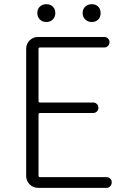

<svg xmlns="http://www.w3.org/2000/svg" viewBox="-20 -907 612 927"><path d="M164.1 0Q139.6 0 123 -17.1Q106.4 -34.2 106.4 -57.6V-670.9Q106.4 -695.3 123 -711.9Q139.6 -728.5 164.1 -728.5H483.4Q494.1 -728.5 501.5 -721.2Q508.8 -713.9 508.8 -703.6Q508.8 -693.4 501.5 -685.5Q494.1 -677.7 483.4 -677.7H172.9Q166 -677.7 166 -670.9V-418.9Q166 -412.1 172.9 -412.1H429.7Q440.4 -412.1 447.8 -404.8Q455.1 -397.5 455.1 -386.7Q455.1 -376 447.8 -368.7Q440.4 -361.3 429.7 -361.3H172.9Q166 -361.3 166 -353.5V-59.6Q166 -51.8 172.9 -51.8H494.1Q504.9 -51.8 512.2 -44.4Q519.5 -37.1 519.5 -26.4Q519.5 -15.6 512.2 -7.8Q504.9 0 494.1 0ZM204.1 -800.8Q184.6 -800.8 172.4 -813Q160.2 -825.2 160.2 -844.2Q160.2 -863.3 172.4 -875Q184.6 -886.7 204.1 -886.7Q222.7 -886.7 234.9 -875Q247.1 -863.3 247.1 -844.2Q247.1 -825.2 234.9 -813Q222.7 -800.8 204.1 -800.8ZM454.1 -812.5Q442.4 -800.8 423.3 -800.8Q404.3 -800.8 391.6 -813Q378.9 -825.2 378.9 -844.2Q378.9 -863.3 391.6 -875Q404.3 -886.7 423.3 -886.7Q442.4 -886.7 454.1 -875Q465.8 -863.3 465.8 -843.8Q465.8 -824.2 454.1 -812.5Z"/></svg>

Font: Gen Jyuu Gothic Light
Style: Regular
Weight: 200
Designer: [Source Han Sans]
Ryoko NISHIZUKA  (kana & ideographs); Paul D. Hunt (Latin, Greek & Cyrillic); Wenlong ZHANG  (bopomofo
Version: Version 1.002.20150607